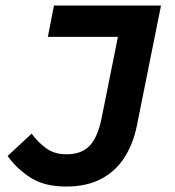

<svg xmlns="http://www.w3.org/2000/svg" viewBox="-20 -672 640 704"><path d="M222.7 12Q142.6 12 91.5 -21Q40.3 -54.1 8 -100.1L95.9 -182Q119.1 -150.3 149.5 -128.3Q180 -106.3 223.4 -106.3Q279.7 -106.3 309.4 -138.2Q339.1 -170.2 353.2 -242L412.4 -536.8H155.4L177.9 -651.8H570.4L482 -211.8Q468.7 -145.2 436.5 -94.8Q404.3 -44.4 351.3 -16.2Q298.4 12 222.7 12Z"/></svg>

Font: SourceCodeVF
Style: Italic
Weight: 200
Italic angle: -11°
Monospace: yes
Designer: Paul D. Hunt, Teo Tuominen
Foundry: Adobe
Version: Version 1.026;hotconv 1.1.0;makeotfexe 2.6.0